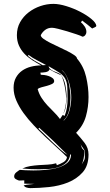

<svg xmlns="http://www.w3.org/2000/svg" viewBox="-20 -784 567 989"><path d="M325 25Q302 2 273 -24Q244 -50 213.5 -79Q183 -108 153.5 -139Q124 -170 101 -202Q78 -234 64 -266.5Q50 -299 50 -332Q50 -362 62 -384Q74 -406 94 -420Q114 -434 139.5 -440.5Q165 -447 192 -447Q168 -460 145.5 -474.5Q123 -489 105.5 -507.5Q88 -526 77.5 -549.5Q67 -573 67 -603Q67 -640 83.5 -669.5Q100 -699 127 -720Q154 -741 187.5 -752.5Q221 -764 255 -764Q284 -764 321.5 -752.5Q359 -741 393 -723.5Q427 -706 450.5 -686.5Q474 -667 476 -652V-651Q476 -646 466.5 -642.5Q457 -639 455 -637Q442 -648 429.5 -658Q417 -668 403 -678L397 -669Q408 -660 416.5 -647Q425 -634 425 -619Q425 -611 419.5 -603.5Q414 -596 405 -595Q396 -600 373.5 -607.5Q351 -615 326.5 -622.5Q302 -630 279.5 -635.5Q257 -641 248 -641Q228 -641 213.5 -630.5Q199 -620 190 -603Q190 -594 204 -584Q218 -574 238.5 -563.5Q259 -553 283 -542Q307 -531 327.5 -520.5Q348 -510 362 -500.5Q376 -491 377 -482Q411 -442 423.5 -388.5Q436 -335 436 -284Q436 -233 422.5 -185Q409 -137 372 -100Q394 -76 415 -49Q436 -22 436 12Q436 70 405.5 104Q375 138 330 156Q285 174 232.5 179.5Q180 185 136 185Q127 185 117 182Q107 179 102 171Q117 167 132 166Q146 165 159 163H151Q140 163 128 162.5Q116 162 105 162V145L78 146Q71 144 62 139Q53 134 53 125Q53 113 63 104.5Q73 96 82 91Q93 92 111.5 93Q130 94 152 94Q183 94 216.5 91Q250 88 278.5 79.5Q307 71 326 55.5Q345 40 346 14L342 10Q338 39 321 54.5Q304 70 280.5 77.5Q257 85 230.5 86.5Q204 88 181 88Q159 88 138 87Q117 86 95 84Q114 75 136 71.5Q158 68 180.5 66.5Q203 65 225.5 64Q248 63 269 57L273 67Q290 61 306.5 51.5Q323 42 325 25ZM328 -272Q328 -313 326.5 -337.5Q325 -362 315.5 -379Q306 -396 286 -409.5Q266 -423 230 -443Q232 -434 239 -428Q246 -422 255 -418Q264 -414 273.5 -410.5Q283 -407 290 -403Q310 -379 316.5 -346.5Q323 -314 323 -285Q323 -262 320 -239.5Q317 -217 306 -197Q321 -234 321 -277Q321 -284 319 -303.5Q317 -323 312.5 -344Q308 -365 302 -381.5Q296 -398 289 -399Q275 -405 261.5 -412Q248 -419 234 -427Q234 -421 228.5 -417.5Q223 -414 215.5 -412.5Q208 -411 200 -410.5Q192 -410 188 -410L190 -399Q197 -399 208.5 -397.5Q220 -396 231.5 -392Q243 -388 251 -381.5Q259 -375 259 -366Q259 -357 248 -351.5Q237 -346 222.5 -342Q208 -338 194 -334.5Q180 -331 174 -325Q181 -300 194 -280Q207 -260 223 -242.5Q239 -225 256.5 -208Q274 -191 289 -171L303 -192L313 -187Q321 -207 324.5 -228.5Q328 -250 328 -272ZM178 -121Q195 -106 214 -87L253 -49Q273 -30 292 -13Q311 4 328 14Q257 -58 182 -126ZM217 -449Q194 -462 171 -473.5Q148 -485 127 -501L124 -496Q141 -481 160.5 -470Q180 -459 200 -448ZM347 -282Q347 -296 345 -313Q343 -330 339 -347Q335 -364 328.5 -379.5Q322 -395 314 -407Q310 -412 306 -416.5Q302 -421 297 -424L313 -407Q330 -381 336.5 -345.5Q343 -310 343 -280Q343 -266 341.5 -250Q340 -234 336.5 -218.5Q333 -203 326 -188.5Q319 -174 308 -165L309 -163Q331 -184 339 -218.5Q347 -253 347 -282ZM414 -1Q414 35 401 63Q406 54 411 46Q417 37 417 26V23L416 -9Q409 -19 403 -28Q399 -35 394 -42Q398 -35 400 -27Q403 -17 414 -9ZM403 -389Q401 -397 398 -403V-404ZM391 -49Q393 -45 394 -42Q393 -46 391 -49Z"/></svg>

Font: Finger Paint
Style: Regular
Weight: 400
Designer: Ralph du Carrois
Foundry: Ralph du Carrois
Version: Version 1.002